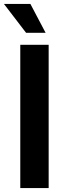

<svg xmlns="http://www.w3.org/2000/svg" viewBox="-42 -955 328 975"><path d="M205.1 -727.5V0H61V-727.5ZM90.3 -788.6 -22 -935.1H112.3L189.5 -788.6Z"/></svg>

Font: Inter Cardless Tabular Bold
Style: Bold
Weight: 700
Designer: Rasmus Andersson
Foundry: rsms
Version: Version 4.000;git-4fc901f